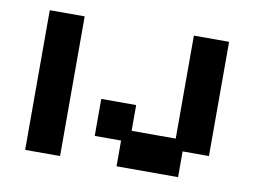

<svg xmlns="http://www.w3.org/2000/svg" viewBox="-59 -544 845 639"><g transform="rotate(10 364.0 -224.5)"><path d="M370 12V-75H281V-200H399V-113H548V-461H667V-75H578V12ZM61 11V-461H179V11Z"/></g></svg>

Font: Pixelify Sans SemiBold
Style: Regular
Weight: 600
Designer: Stefie Justprince
Foundry: Typecalism Foundryline
Version: Version 1.000